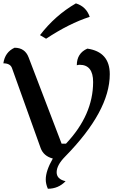

<svg xmlns="http://www.w3.org/2000/svg" viewBox="-27 -969 707 1154"><path d="M217.3 -79.1 44.9 -560.1Q34.7 -588.4 -6.8 -588.4Q2.9 -655.8 60.5 -682.1Q123 -682.1 145 -624L343.3 -105.5H369.6Q532.7 -278.3 532.7 -476.1Q532.7 -579.6 451.7 -579.6Q443.4 -579.6 434.6 -576.7Q434.6 -648.9 498 -676.8Q632.8 -657.2 632.8 -522.9Q632.8 -301.3 363.8 -27.3Q313.5 23.9 313.5 66.4Q313.5 107.9 367.2 120.1Q323.7 165.5 260.7 165.5Q248 136.7 248 109.9Q248 57.6 290.5 -16.1Q234.9 -30.8 217.3 -79.1ZM250 -736.3 213.4 -757.8Q304.2 -876.5 429.2 -948.7Q491.2 -929.7 512.2 -867.7Q390.1 -828.6 250 -736.3Z"/></svg>

Font: Balgruf
Style: Regular
Weight: 500
Designer: Paul James MIller
Foundry: High-Logic / Made with FontCreator
Version: Version 1.201;March 28, 2021;FontCreator 13.0.0.2683 64-bit